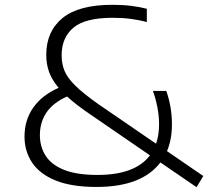

<svg xmlns="http://www.w3.org/2000/svg" viewBox="-20 -769 866 799"><path d="M381.5 9Q277.5 9 211.2 -18Q145 -45 113.5 -92.5Q82 -140 82 -200.5Q82 -270 118.8 -321.8Q155.5 -373.5 224 -403.5Q195.5 -437.5 184 -470.2Q172.5 -503 172.5 -540.5Q172.5 -638.5 240 -693.8Q307.5 -749 448 -749Q491 -749 526.8 -744.5Q562.5 -740 591 -732.5V-677Q561.5 -685.5 526 -690.2Q490.5 -695 449.5 -695Q334.5 -695 285.5 -653.8Q236.5 -612.5 236.5 -539Q236.5 -503.5 248.5 -474.2Q260.5 -445 293.2 -412.8Q326 -380.5 388 -336.5L629.5 -171Q642 -207 642 -252Q642 -285.5 635.2 -321.2Q628.5 -357 616.5 -390.5H672Q695.5 -324.5 695.5 -251.5Q695.5 -189 675 -140L826 -36.5L798 10L647.5 -93Q570 9 381.5 9ZM146 -206.5Q146 -159 169.5 -121.5Q193 -84 245.8 -62.5Q298.5 -41 386 -41Q542.5 -41 604 -122.5L360 -290Q297 -332.5 259 -367.5Q201 -341.5 173.5 -301Q146 -260.5 146 -206.5Z"/></svg>

Font: Encode Sans Expanded Expanded Light
Style: Regular
Weight: 300
Width: 7
Designer: Multiple Designers
Foundry: Impallari Type
Version: Version 3.000; ttfautohint (v1.8.3) -l 8 -r 50 -G 200 -x 14 